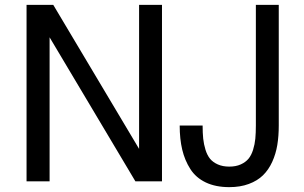

<svg xmlns="http://www.w3.org/2000/svg" viewBox="-20 -750 1256 794"><path d="M928.2 23.9Q871.6 23.9 830.8 4.4Q790 -15.1 767.1 -51Q744.1 -86.9 733.6 -131.1Q723.1 -175.3 723.1 -231H817.9Q817.9 -200.2 820.3 -176.8Q822.8 -153.3 829.8 -130.6Q836.9 -107.9 848.6 -93.5Q860.4 -79.1 880.6 -70.1Q900.9 -61 928.2 -61Q955.6 -61 975.6 -70.1Q995.6 -79.1 1007.6 -93.5Q1019.5 -107.9 1026.6 -130.6Q1033.7 -153.3 1035.9 -176.8Q1038.1 -200.2 1038.1 -231V-730H1132.8V-231Q1132.8 -187 1126.7 -150.1Q1120.6 -113.3 1105.7 -80.6Q1090.8 -47.9 1067.6 -25.1Q1044.4 -2.4 1009 10.7Q973.6 23.9 928.2 23.9ZM89.8 0V-730H105H185.1H200.2L555.2 -134.3V-730H649.9V0H634.8H555.2H540L185.1 -595.7V0Z"/></svg>

Font: Miedinger*
Style: Book
Weight: 400
Version: Version 001.000